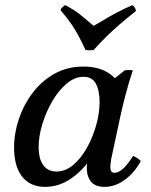

<svg xmlns="http://www.w3.org/2000/svg" viewBox="-20 -715 590 750"><path d="M388 15Q345 15 329 -15Q313 -45 323 -92L340 -172L375 -241L385 -375L467 -440Q483 -443 499 -440Q485 -400 471.5 -349Q458 -298 450 -260L414 -92Q410 -70 411.5 -55Q413 -40 428 -40Q442 -40 459.5 -55Q477 -70 500 -106Q509 -102 516 -97.5Q523 -93 530 -86Q506 -41 468 -13Q430 15 388 15ZM156 15Q98 15 66.5 -25Q35 -65 35 -139Q35 -195 54 -251Q73 -307 108 -353Q143 -399 193 -427Q243 -455 306 -455Q370 -455 411 -425Q452 -395 459 -345L406 -313Q406 -257 386.5 -199Q367 -141 332.5 -92.5Q298 -44 253 -14.5Q208 15 156 15ZM200 -45Q236 -45 266.5 -71Q297 -97 320 -138.5Q343 -180 356 -227Q369 -274 369 -316Q369 -361 354.5 -388Q340 -415 306 -415Q272 -415 240.5 -388.5Q209 -362 184.5 -320Q160 -278 145.5 -230.5Q131 -183 131 -142Q131 -93 149.5 -69Q168 -45 200 -45ZM497 -695Q503 -690 506.5 -685Q510 -680 511 -672Q472 -641 445.5 -618Q419 -595 396.5 -573Q374 -551 346 -520Q330 -517 314 -520Q299 -552 287 -574.5Q275 -597 259.5 -620Q244 -643 216 -676Q222 -688 235 -695Q276 -673 298 -654Q320 -635 346 -614Q367 -626 388.5 -639Q410 -652 436.5 -666Q463 -680 497 -695Z"/></svg>

Font: Poltawski Nowy
Style: Italic
Weight: 400
Italic angle: -12°
Designer: Adam Pótawski, Mateusz Machalski, Borys Kosmynka, Ania Wieluska
Foundry: Capitalics.wtf
Version: Version 1.001;gftools[0.9.25]